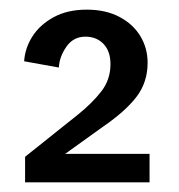

<svg xmlns="http://www.w3.org/2000/svg" viewBox="-20 -719 371 398"><path d="M160 -699Q199 -699 227.5 -684Q256 -669 271 -644Q286 -619 286 -589Q286 -549 263.5 -519Q241 -489 193 -456L115 -400H290V-341H32V-394L141 -481Q171 -505 190 -529.5Q209 -554 209 -586Q209 -613 194.5 -628Q180 -643 157 -643Q132 -643 117.5 -622Q103 -601 102 -579L30 -592Q32 -620 47.5 -644Q63 -668 91.5 -683.5Q120 -699 160 -699Z"/></svg>

Font: Parkinsans
Style: Regular
Weight: 400
Designer: Red Stone, Indian Type Foundry
Foundry: Indian Type Foundry
Version: Version 1.000